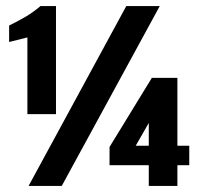

<svg xmlns="http://www.w3.org/2000/svg" viewBox="-20 -611 655 631"><path d="M70 -236V-488L10 -473V-527Q42 -543 65 -556.5Q88 -570 113 -591H164V-236ZM74 0 395 -591H505L183 0ZM469 0V-68H340V-128L479 -355H563V-132H602V-68H563V0ZM426 -132H469V-207Z"/></svg>

Font: Alumni Sans Black
Style: Regular
Weight: 900
Designer: Robert E. Leuschke
Foundry: Robert E. Leuschke
Version: Version 1.018